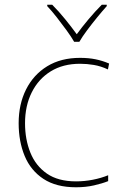

<svg xmlns="http://www.w3.org/2000/svg" viewBox="-20 -783 512 813"><path d="M302 10Q218 10 164 -25.5Q110 -61 84.5 -122.5Q59 -184 59 -261Q59 -342 90.5 -404.5Q122 -467 180 -502.5Q238 -538 319 -538Q355 -538 384.5 -532Q414 -526 442 -514L437 -489Q407 -503 377.5 -508Q348 -513 319 -513Q247 -513 195 -481Q143 -449 114.5 -392Q86 -335 86 -261Q86 -193 108.5 -137Q131 -81 178.5 -48Q226 -15 302 -15Q338 -15 373.5 -22Q409 -29 438 -41V-16Q413 -6 378 2Q343 10 302 10ZM294 -606Q282 -627 262 -654.5Q242 -682 220.5 -709.5Q199 -737 180 -757V-763H201Q229 -735 256.5 -701Q284 -667 305 -638Q326 -667 354.5 -701Q383 -735 411 -763H432V-757Q414 -737 391.5 -709.5Q369 -682 348.5 -654.5Q328 -627 316 -606Z"/></svg>

Font: Noto Sans Myanmar Thin
Style: Regular
Weight: 100
Designer: Monotype Design Team
Foundry: Monotype Imaging Inc.
Version: Version 2.107; ttfautohint (v1.8.4.7-5d5b)